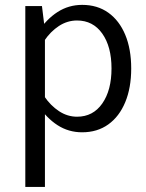

<svg xmlns="http://www.w3.org/2000/svg" viewBox="-20 -530 589 776"><path d="M82.3 -505.4V225.6H161.6V-407.8L149.6 -505.4ZM510.3 -253.3Q510.3 -331.8 486.2 -389.4Q462.2 -446.9 418 -478.6Q373.7 -510.3 312.2 -510.3Q257.4 -510.3 212.6 -481.4Q167.8 -452.6 133.4 -400.1L158.6 -364.7Q183.7 -402.4 217.9 -424.8Q252.1 -447.2 291.3 -447.2Q355.9 -447.2 393.3 -394.3Q430.7 -341.5 430.7 -253.4Q430.7 -165.2 393.4 -111.8Q356.1 -58.3 291.5 -58.3Q252.4 -58.3 218.2 -80.9Q184 -103.5 158.6 -141.2L133.4 -105.3Q167.8 -52.9 212.5 -24.1Q257.2 4.7 311.9 4.7Q373.4 4.7 417.8 -27.2Q462.2 -59.1 486.2 -117.1Q510.3 -175 510.3 -253.3Z"/></svg>

Font: Estedad-FD VF
Style: Regular
Weight: 100
Designer: Amin Abedi
Version: Version 7.3